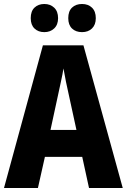

<svg xmlns="http://www.w3.org/2000/svg" viewBox="-20 -942 635 962"><path d="M426 0 392 -156H205L170 0H0L195 -715H398L595 0ZM326 -461Q318 -496 310.5 -532.5Q303 -569 298 -599Q294 -572 285 -531.5Q276 -491 270 -462L233 -291H363ZM134 -851Q134 -886 153 -904Q172 -922 202 -922Q232 -922 251.5 -903.5Q271 -885 271 -851Q271 -818 251.5 -799.5Q232 -781 202 -781Q172 -781 153 -799Q134 -817 134 -851ZM322 -851Q322 -886 341 -904Q360 -922 391 -922Q422 -922 441 -903.5Q460 -885 460 -851Q460 -818 441 -799.5Q422 -781 391 -781Q360 -781 341 -799Q322 -817 322 -851Z"/></svg>

Font: Noto Sans Telugu Condensed ExtraBold
Style: Regular
Weight: 800
Width: 3
Designer: Jelle Bosma - Monotype Design Team
Foundry: Monotype Imaging Inc.
Version: Version 2.005; ttfautohint (v1.8.4.7-5d5b)